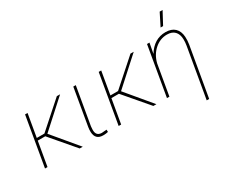

<svg xmlns="http://www.w3.org/2000/svg" viewBox="-137 -1156 2118 1785"><g transform="rotate(-30 922.0 -263.5)"><path d="M182.1 -258.3H101.6L57.1 0H30.3L121.1 -528.3H147.9L106 -284.2H188L461.9 -527.8L496.6 -527.3L210.9 -268.6L435.5 0H402.8Z M665.5 -528.3 596.2 -126.5 593.8 -93.8Q590.3 -23.9 653.3 -22.5Q666.5 -22.5 706.1 -26.9L707 -2Q684.6 3.9 653.8 3.9Q570.8 3.9 567.4 -81.5Q566.4 -106.4 570.8 -132.3L638.7 -528.3Z M972.7 -258.3H892.1L847.7 0H820.8L911.6 -528.3H938.5L896.5 -284.2H978.5L1252.4 -527.8L1287.1 -527.3L1001.5 -268.6L1226.1 0H1193.4Z M1436 -418.5Q1509.8 -538.1 1632.8 -538.1Q1696.8 -538.1 1732.2 -504.2Q1767.6 -470.2 1771.5 -408.7Q1773.9 -368.2 1767.1 -327.6L1675.3 203.1H1648.9L1741.2 -331.5Q1747.1 -365.2 1746.1 -397.9Q1744.6 -452.1 1716.1 -481.9Q1687.5 -511.7 1633.8 -511.7Q1559.6 -511.7 1501 -460Q1442.4 -408.2 1421.9 -325.7L1365.7 0H1339.4L1430.2 -528.3H1456.5ZM1682.6 -730H1713.9L1643.1 -597.7H1616.2Z"/></g></svg>

Font: Roboto Thin
Style: Italic
Weight: 250
Italic angle: -12°
Designer: Google
Version: Version 2.134; 2016